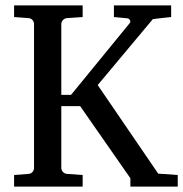

<svg xmlns="http://www.w3.org/2000/svg" viewBox="-20 -691 678 711"><path d="M462.9 0V-30.8L276.9 -297.9H207V-68.8Q207 -61.5 212.6 -54.7Q218.3 -47.9 229 -46.9L286.1 -43V0H32.2V-43L85 -46.9Q95.7 -47.9 100.8 -54.7Q106 -61.5 106 -68.8V-602.1Q106 -609.4 100.8 -616.2Q95.7 -623 85 -624L32.2 -627.9V-670.9H286.1V-627.9L229 -624Q218.3 -623 212.6 -616.2Q207 -609.4 207 -602.1V-339.8H243.2L460.9 -606Q464.4 -610.4 461.2 -616.2Q458 -622.1 453.1 -623L401.9 -627.9V-670.9H613.8V-627.9Q596.2 -626.5 582 -624.5Q569.8 -623 559.1 -621.8Q548.3 -620.6 545.9 -620.1L341.8 -376L565.9 -47.9L638.2 -43V0Z"/></svg>

Font: Charis SIL APac
Style: Regular
Weight: 400
Foundry: SIL International
Version: Version 5.000